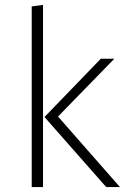

<svg xmlns="http://www.w3.org/2000/svg" viewBox="-20 -761 519 781"><path d="M155 0H109V-735L155 -741ZM216 -287 468 0H412L161 -285L390 -522H445Z"/></svg>

Font: FiraGO ExtraLight
Style: Regular
Weight: 200
Designer: bBox Type
Foundry: bBox Type GmbH
Version: Version 1.001